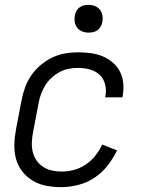

<svg xmlns="http://www.w3.org/2000/svg" viewBox="-20 -757 590 789"><path d="M232 12Q201 12 171 6.5Q141 1 115.5 -14Q90 -29 72 -52Q54 -75 46 -103.5Q38 -132 39 -163.5Q40 -195 46 -227L69 -347Q74 -373 83.5 -399Q93 -425 109 -448Q125 -471 147.5 -490Q170 -509 195.5 -521Q221 -533 248 -537.5Q275 -542 301 -542Q327 -542 353 -538.5Q379 -535 402 -525.5Q425 -516 443.5 -500Q462 -484 473 -462.5Q484 -441 486.5 -415Q489 -389 484 -362L483 -357H412L413 -361Q418 -386 412 -410Q406 -434 389.5 -449.5Q373 -465 349.5 -471.5Q326 -478 301 -478Q283 -478 263.5 -474.5Q244 -471 226 -461.5Q208 -452 192.5 -438Q177 -424 166.5 -407Q156 -390 149 -371.5Q142 -353 139 -335L116 -215Q112 -194 111 -173Q110 -152 114.5 -133Q119 -114 130 -98Q141 -82 157 -71.5Q173 -61 192.5 -56.5Q212 -52 233 -52Q258 -52 283 -58.5Q308 -65 331 -80Q354 -95 371.5 -117Q389 -139 400 -163L461 -139Q445 -106 422 -76.5Q399 -47 368 -26.5Q337 -6 301.5 3Q266 12 232 12ZM344 -623Q330 -623 317.5 -628Q305 -633 297 -643.5Q289 -654 287 -668Q285 -682 288 -696Q290 -705 295 -713.5Q300 -722 308 -727.5Q316 -733 325.5 -735Q335 -737 344 -737Q358 -737 370.5 -732Q383 -727 391 -716.5Q399 -706 401 -692Q403 -678 400 -664Q398 -655 393 -646.5Q388 -638 380 -632.5Q372 -627 362.5 -625Q353 -623 344 -623Z"/></svg>

Font: Lode
Style: Italic
Weight: 400
Italic angle: -11°
Monospace: yes
Designer: Belleve Invis
Foundry: Belleve Invis
Version: Version 29.2.0; ttfautohint (v1.8.3)